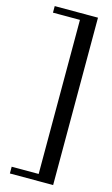

<svg xmlns="http://www.w3.org/2000/svg" viewBox="-139 -831 603 1031"><g transform="rotate(15 162.0 -315.0)"><path d="M30 -780H270.5V150.5H30V113H180V-743.5H30Z"/></g></svg>

Font: Bodoni* 06pt
Style: Regular
Weight: 400
Version: Version 2.3